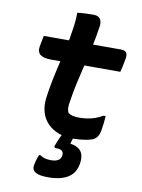

<svg xmlns="http://www.w3.org/2000/svg" viewBox="-101 -773 802 1087"><g transform="rotate(10 300.0 -229.5)"><path d="M90 -538H535Q557 -538 565 -526Q573 -514 569 -493Q567 -479 564 -465.5Q561 -452 558.5 -439Q556 -426 552 -413H154Q132 -413 116 -417Q100 -421 91 -428.5Q82 -436 78.5 -448Q75 -460 78 -476Q80 -487 82 -497Q84 -507 86 -517Q88 -527 90 -538ZM514 -152Q513 -133 510.5 -111Q508 -89 504 -66Q501 -49 494.5 -37Q488 -25 477 -17Q470 -11 456.5 -7Q443 -3 426 0Q409 3 391 4.5Q373 6 355 6Q308 6 270.5 -8Q233 -22 207 -48.5Q181 -75 170 -112.5Q159 -150 165 -196Q172 -249 182.5 -300.5Q193 -352 205 -402Q217 -452 228 -502.5Q239 -553 246 -604Q250 -629 252 -653Q254 -677 254 -700Q278 -703 301.5 -704Q325 -705 348 -705Q363 -705 374 -699Q385 -693 390 -680.5Q395 -668 393 -649Q385 -592 373 -535.5Q361 -479 347.5 -422.5Q334 -366 321.5 -311Q309 -256 301 -201Q296 -177 297 -160Q298 -143 305 -132Q316 -124 330.5 -120.5Q345 -117 366 -117Q387 -117 410.5 -120Q434 -123 457 -131Q480 -139 502 -152ZM366 -35Q364 -28 361.5 -19Q359 -10 356 -1.5Q353 7 350.5 15Q348 23 346 30L345 37Q385 42 404 64.5Q423 87 419 127Q413 189 370.5 217.5Q328 246 254 246Q216 246 195.5 239.5Q175 233 168 222Q161 211 162 197Q164 184 167 172.5Q170 161 173.5 150.5Q177 140 181 131H190Q203 140 217 144Q231 148 253 148Q277 148 292.5 139.5Q308 131 311 110Q313 92 303 84Q293 76 269 76Q263 76 260 72.5Q257 69 259 63Q263 54 267 43Q271 32 276 21Q281 10 286.5 -1Q292 -12 297 -21Q301 -26 307.5 -29Q314 -32 327.5 -33.5Q341 -35 366 -35Z"/></g></svg>

Font: Rec Mono Semicasual
Style: Bold Italic
Weight: 700
Italic angle: -10°
Version: Version 1.085; ttfautohint (v1.8.4.7-5d5b)